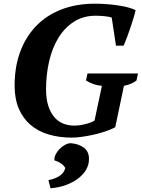

<svg xmlns="http://www.w3.org/2000/svg" viewBox="-20 -732 766 1038"><path d="M603 -44Q578 -31 546.5 -20.5Q515 -10 482.5 -3Q450 4 420 8Q390 12 368 12Q300 12 243 -5Q186 -22 145 -57Q104 -92 81.5 -145Q59 -198 59 -270Q59 -369 88.5 -450Q118 -531 173.5 -589.5Q229 -648 310 -680Q391 -712 493 -712Q526 -712 558.5 -709.5Q591 -707 620.5 -702.5Q650 -698 674 -691.5Q698 -685 713 -677Q710 -662 703 -638.5Q696 -615 687 -588Q678 -561 668 -534Q658 -507 648 -485H607L584 -637Q570 -642 544.5 -644.5Q519 -647 497 -647Q430 -647 379.5 -614.5Q329 -582 295.5 -527Q262 -472 245.5 -400Q229 -328 229 -249Q229 -197 241 -160Q253 -123 273.5 -99Q294 -75 321.5 -64Q349 -53 381 -53Q410 -53 441.5 -61Q473 -69 491 -80L531 -268Q506 -270 484 -278Q462 -286 445 -297L453 -335H726L718 -297Q707 -288 690.5 -280.5Q674 -273 650 -268ZM242 242Q322 225 333 176Q324 161 308.5 150.5Q293 140 274 135Q273 120 280.5 104Q288 88 301 74.5Q314 61 330 52Q346 43 361 42Q405 45 433.5 66.5Q462 88 461 129Q461 159 445.5 185.5Q430 212 402.5 233Q375 254 337 268Q299 282 253 286Z"/></svg>

Font: PT Serif
Style: Bold Italic
Weight: 700
Italic angle: -12°
Designer: A.Korolkova, O.Umpeleva, V.Yefimov
Foundry: ParaType Ltd
Version: Version 1.000W OFL